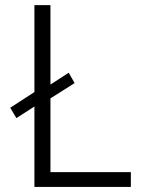

<svg xmlns="http://www.w3.org/2000/svg" viewBox="-20 -740 561 760"><path d="M116.2 -318.4 44.9 -272.5 20.5 -313.5 116.2 -375.5V-719.7H179.7V-405.3L252 -452.1L275.4 -411.1L179.7 -350.6V-58.6H498V0H116.2Z"/></svg>

Font: Reddit Sans Chocolate Light
Style: Regular
Weight: 300
Designer: Stephen Hutchings
Foundry: Reddit
Version: Version 1.013